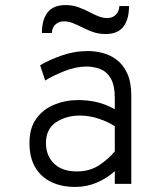

<svg xmlns="http://www.w3.org/2000/svg" viewBox="-20 -724 656 756"><path d="M276 12Q222.5 12 182 -7.2Q141.5 -26.5 118.8 -65Q96 -103.5 96 -161Q96 -220 123.2 -257.2Q150.5 -294.5 194.2 -312.2Q238 -330 288 -330Q325 -330 359.8 -322.2Q394.5 -314.5 432 -294V-337Q432 -388.5 416 -415.5Q400 -442.5 374.2 -452.2Q348.5 -462 320 -462Q279.5 -462 234.2 -444.2Q189 -426.5 158 -407L138 -467Q170.5 -486.5 221 -504.8Q271.5 -523 327 -523Q354.5 -523 384 -515.5Q413.5 -508 439.2 -488.8Q465 -469.5 481 -435Q497 -400.5 497 -346V0H432V-50Q401.5 -22.5 361.8 -5.2Q322 12 276 12ZM283 -49Q334 -49 371.5 -74.2Q409 -99.5 432 -128V-227Q407.5 -243.5 370 -256.2Q332.5 -269 295 -269Q241 -269 201 -242.8Q161 -216.5 161 -161Q161 -111 192.8 -80Q224.5 -49 283 -49ZM396 -590Q367 -590 342.8 -599.2Q318.5 -608.5 298 -619Q281 -627.5 264.8 -633.8Q248.5 -640 231 -640Q212.5 -640 199 -628.2Q185.5 -616.5 184 -594H145Q145 -646.5 167.5 -675.2Q190 -704 238 -704Q266.5 -704 289.8 -695.2Q313 -686.5 333 -676Q350.5 -666.5 367.8 -659.8Q385 -653 403 -653Q422 -653 435.2 -665.2Q448.5 -677.5 450 -700H488Q488 -647.5 465.8 -618.8Q443.5 -590 396 -590Z"/></svg>

Font: Overpass Mono Light
Style: Regular
Weight: 300
Monospace: yes
Designer: Delve Withrington, Dave Bailey
Foundry: Delve Fonts LLC
Version: Version 4.000